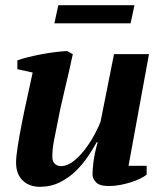

<svg xmlns="http://www.w3.org/2000/svg" viewBox="-20 -709 625 741"><path d="M546 -69V-35Q536 -27 519.5 -19Q503 -11 483.5 -5Q464 1 442.5 5Q421 9 400 9Q364 9 350.5 -5.5Q337 -20 337 -36Q337 -54 341 -86Q345 -118 357 -160H353Q340 -136 320 -106Q300 -76 273 -49.5Q246 -23 211 -5.5Q176 12 134 12Q93 12 67.5 -12.5Q42 -37 42 -82Q42 -104 48.5 -145Q55 -186 64.5 -234.5Q74 -283 85.5 -334.5Q97 -386 106 -429L47 -442V-476Q63 -482 87 -488Q111 -494 137 -499Q163 -504 190 -507.5Q217 -511 239 -512L261 -500Q245 -425 228.5 -357.5Q212 -290 198 -215Q193 -191 187.5 -162Q182 -133 182 -104Q182 -86 191.5 -77Q201 -68 215 -68Q240 -68 264.5 -87.5Q289 -107 309.5 -134.5Q330 -162 345.5 -191Q361 -220 368 -239L420 -500H555L476 -69ZM190 -619 205 -689H499L484 -619Z"/></svg>

Font: PT Serif
Style: Bold Italic
Weight: 700
Italic angle: -12°
Designer: A.Korolkova, O.Umpeleva, V.Yefimov
Foundry: ParaType Ltd
Version: Version 1.000W OFL